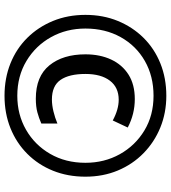

<svg xmlns="http://www.w3.org/2000/svg" viewBox="28 -792 774 871"><g transform="rotate(90 415.5 -357.0)"><path d="M415 10Q335 10 268 -17Q201 -44 152 -93.5Q103 -143 75.5 -210Q48 -277 48 -357Q48 -437 75.5 -504Q103 -571 152 -620.5Q201 -670 268 -697Q335 -724 415 -724Q492 -724 558.5 -697Q625 -670 675.5 -620.5Q726 -571 754 -504Q782 -437 782 -357Q782 -277 755 -210Q728 -143 678.5 -93.5Q629 -44 562 -17Q495 10 415 10ZM415 -48Q500 -48 569 -87.5Q638 -127 678.5 -197Q719 -267 719 -357Q719 -443 680 -513Q641 -583 572.5 -624.5Q504 -666 415 -666Q326 -666 257 -626.5Q188 -587 149 -517Q110 -447 110 -357Q110 -271 149 -201Q188 -131 257 -89.5Q326 -48 415 -48ZM428 -132Q327 -132 277 -193.5Q227 -255 227 -357Q227 -423 250.5 -473.5Q274 -524 319 -552.5Q364 -581 430 -581Q498 -581 559 -549L527 -481Q477 -508 433 -508Q377 -508 346.5 -468Q316 -428 316 -357Q316 -283 343 -244Q370 -205 432 -205Q457 -205 486 -212Q515 -219 541 -230V-157Q516 -146 490 -139Q464 -132 428 -132Z"/></g></svg>

Font: Noto Sans Lao Looped Medium
Style: Regular
Weight: 500
Designer: Mark Frömberg, Ben Mitchell
Foundry: The Fontpad Ltd
Version: Version 1.002; ttfautohint (v1.8.4.7-5d5b)